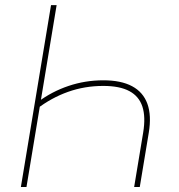

<svg xmlns="http://www.w3.org/2000/svg" viewBox="-20 -748 715 768"><path d="M393.1 -426.8Q464.4 -426.8 508.5 -403.1Q552.7 -379.4 569.6 -332.8Q586.4 -286.1 575.2 -217.8L539.1 0H516.6L552.7 -217.8Q563 -280.3 549.6 -321.5Q536.1 -362.8 497.6 -383.5Q459 -404.3 393.1 -404.3Q318.8 -404.3 252.2 -380.6Q185.5 -356.9 127 -312L131.8 -340.3Q187.5 -381.8 254.2 -404.3Q320.8 -426.8 393.1 -426.8ZM206.5 -727.5 85.9 0H63.5L184.1 -727.5Z"/></svg>

Font: Inter 17pt Thin
Style: Italic
Weight: 250
Italic angle: -9.3988°
Version: Version 4.001;git-66647c0bb